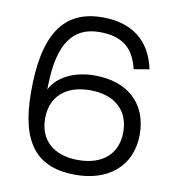

<svg xmlns="http://www.w3.org/2000/svg" viewBox="-83 -811 837 901"><g transform="rotate(10 335.5 -360.0)"><path d="M336 15C490 15 600.5 -70.5 600.5 -223.5C600.5 -376.5 496 -460 346 -460C251 -460 170 -423 136.5 -356.5L137 -379.5C141.5 -574 204 -664.5 332.5 -664.5C438.5 -664.5 496 -620 519 -520.5L592.5 -533C564.5 -665.5 475.5 -735 334.5 -735C146.5 -735 61 -604.5 63.5 -324.5C65.5 -90.5 150 15 336 15ZM336 -55.5C218.5 -55.5 150 -118.5 150 -221.5C150 -324.5 219 -388 336 -388C453 -388 522.5 -324.5 522.5 -221.5C522.5 -118.5 453.5 -55.5 336 -55.5Z"/></g></svg>

Font: Vela Sans
Style: Regular
Weight: 400
Designer: Principal design: Mikhail Sharanda - project Manrope.
Design modification: Ravid Balaliev
Foundry: Mikhail Sharanda
Version: Version 1.001